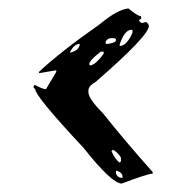

<svg xmlns="http://www.w3.org/2000/svg" viewBox="-20 -561 423 455"><path d="M284.2 -541Q306.6 -522.5 314.5 -522.5V-515.6Q309.6 -515.6 309.6 -511.7L314.5 -506.8H318.4L325.2 -508.8Q329.1 -508.8 333 -500Q333 -476.6 207 -367.2Q189.5 -357.4 189.5 -346.7V-342.8Q189.5 -327.1 223.6 -293Q276.4 -226.6 341.8 -153.3V-149.4Q330.1 -149.4 268.6 -126Q245.1 -126 177.7 -210.9Q63.5 -333 63.5 -349.6L59.6 -353.5V-356.4L61.5 -358.4V-360.4Q81.1 -349.6 88.9 -349.6L113.3 -390.6V-394.5L73.2 -387.7L72.3 -388.7V-390.6Q122.1 -437.5 216.8 -503.9Q257.8 -538.1 284.2 -541ZM263.7 -456.1V-452.1Q280.3 -452.1 293.9 -483.4V-490.2H291Q275.4 -490.2 263.7 -456.1ZM230.5 -462.9V-457H236.3Q254.9 -460 254.9 -465.8V-467.8L251 -470.7H244.1Q235.4 -470.7 230.5 -462.9ZM145.5 -436.5H147.5Q168.9 -442.4 168.9 -457Q155.3 -457 145.5 -436.5ZM191.4 -408.2 193.4 -406.2H195.3Q208 -409.2 225.6 -433.6V-438.5H218.8Q191.4 -418 191.4 -408.2ZM244.1 -203.1Q252.9 -182.6 263.7 -175.8L266.6 -178.7V-187.5Q259.8 -199.2 248 -206.1ZM254.9 -156.2V-149.4Q258.8 -139.6 268.6 -139.6H270.5V-141.6Q270.5 -151.4 257.8 -156.2Z"/></svg>

Font: Love Ya Like A Sister
Style: Regular
Weight: 400
Designer: Kimberly Geswein
Foundry: Kimberly Geswein
Version: Version 1.002 2007